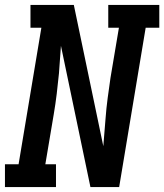

<svg xmlns="http://www.w3.org/2000/svg" viewBox="-27 -755 663 775"><path d="M-7 0V-92H48L140 -643H96V-735H271L390 -165L399 -276Q402 -317 407.5 -358.5Q413 -400 419 -441L453 -643H410V-735H616V-643H561L454 0H338L219 -570L211 -459Q207 -418 202 -376.5Q197 -335 190 -294L156 -92H199V0Z"/></svg>

Font: Iosevka Slab Semibold Extended
Style: Italic
Weight: 600
Width: 7
Italic angle: -9°
Monospace: yes
Designer: Belleve Invis
Foundry: Belleve Invis
Version: Version 11.1.0; ttfautohint (v1.8.3)